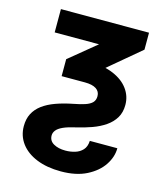

<svg xmlns="http://www.w3.org/2000/svg" viewBox="-113 -624 793 925"><g transform="rotate(15 284.0 -161.5)"><path d="M75.7 -539.1H515.1V-454.6L245.6 -228H162.6V-312.5L296.9 -422.9H75.7ZM189.9 60.1Q189.9 86.9 213.4 100.3Q236.8 113.8 272.5 113.8Q297.4 113.8 320.1 106.9Q342.8 100.1 357.9 83.7Q373 67.4 374.5 38.1H511.7Q511.7 81.5 484.6 122.3Q457.5 163.1 405.3 189.7Q353 216.3 276.9 216.3Q208 216.3 156.5 195.6Q105 174.8 76.9 137.5Q48.8 100.1 48.8 51.3Q48.8 15.6 62.5 -11Q76.2 -37.6 102.5 -57.4Q128.9 -77.1 166.7 -90.8Q204.6 -104.5 252 -113.8Q285.6 -120.1 308.3 -127.7Q331.1 -135.3 342.8 -147.2Q354.5 -159.2 354.5 -179.2Q354.5 -202.6 335.2 -215.3Q315.9 -228 278.3 -228H214.4L216.8 -329.1H278.3Q346.2 -329.1 394.8 -308.3Q443.4 -287.6 469.2 -252.4Q495.1 -217.3 495.1 -173.3Q495.1 -135.7 478.8 -108.6Q462.4 -81.5 434.3 -62.3Q406.2 -43 369.6 -29.8Q333 -16.6 292.5 -7.3Q253.4 1.5 231.2 11.7Q209 22 199.5 34.2Q189.9 46.4 189.9 60.1Z"/></g></svg>

Font: Inter 18pt
Style: Bold
Weight: 700
Designer: Rasmus Andersson
Foundry: rsms
Version: Version 4.001;git-66647c0bb